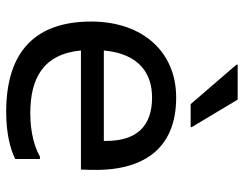

<svg xmlns="http://www.w3.org/2000/svg" viewBox="-106 -694 808 637"><g transform="rotate(90 298.5 -376.0)"><path d="M402 -604V-608L311 -760H195V-756L326 -604ZM304 -556C152 -556 52 -444 52 -274C52 -92 148 8 352 8C424 8 476 -6 508 -22V-104H500C472 -88 424 -72 356 -72C243 -72 160 -113 148 -240H543L544 -268C550 -440 480 -556 304 -556ZM448 -316H148C159 -436 227 -476 304 -476C400 -476 448 -424 448 -324Z"/></g></svg>

Font: Kufam Arabic Latin Roman Normal
Style: Regular
Weight: 400
Designer: Wael Morcos & Artur Schmal
Version: Version 1.200;PS 001.200;hotconv 1.0.88;makeotf.lib2.5.64775